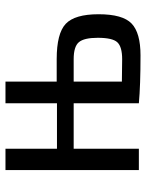

<svg xmlns="http://www.w3.org/2000/svg" viewBox="64 -591 533 701"><g transform="rotate(-90 330.5 -240.5)"><path d="M383 -300H465Q559 -300 594 -267Q629 -234 629 -147Q629 -59 595 -26.5Q561 6 479 6Q369 6 304 0V-238H138V0H60V-487H138V-299H304V-487H383ZM383 -62 465 -61Q510 -61 526.5 -78.5Q543 -96 543 -150Q543 -200 527 -219Q511 -238 465 -238H383Z"/></g></svg>

Font: exo2condensed_r
Style: Regular
Weight: 400
Width: 3
Designer: Natanael Gama
Version: Version 1.001;PS 001.001;hotconv 1.0.70;makeotf.lib2.5.58329